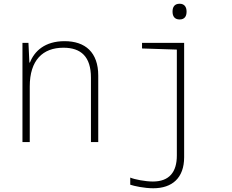

<svg xmlns="http://www.w3.org/2000/svg" viewBox="-20 -759 1240 1026"><path d="M940 -655C968 -655 977 -674 977 -697C977 -721 966 -739 940 -739C912 -739 902 -721 902 -697C902 -672 913 -655 940 -655ZM100 0H139V-297C139 -437 208 -504 319 -504C413 -504 466 -456 466 -344V0H505V-355C505 -479 436 -539 325 -539C220 -539 164 -486 140 -425H137L132 -530H100ZM799 247C900 247 964 192 964 81V-530H739V-500L925 -494V72C925 160 885 211 797 211C757 211 699 200 676 190V228C696 235 751 247 799 247Z"/></svg>

Font: Noto Sans Mono ExtraLight
Style: Regular
Weight: 200
Designer: Monotype Design Team
Foundry: Monotype Imaging Inc.
Version: Version 2.014